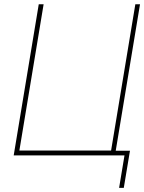

<svg xmlns="http://www.w3.org/2000/svg" viewBox="-20 -748 694 924"><path d="M533.2 0H45.9L166.5 -727.5H189.9L73.2 -23.4H514.6L631.3 -727.5H653.8ZM553.2 156.2 579.1 0H526.4L530.3 -22.5H605.5L575.7 156.2Z"/></svg>

Font: Inter 28pt Thin
Style: Italic
Weight: 250
Italic angle: -9.3988°
Designer: Rasmus Andersson
Foundry: rsms
Version: Version 4.001;git-66647c0bb